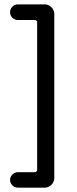

<svg xmlns="http://www.w3.org/2000/svg" viewBox="-20 -736 354 886"><path d="M26.4 93.8Q26.4 80.1 37.1 69.3Q47.9 58.6 62.5 58.6H139.6Q151.4 58.6 151.4 46.9V-631.8Q151.4 -643.6 139.6 -643.6H62.5Q47.9 -643.6 37.1 -654.3Q26.4 -665 26.4 -679.7Q26.4 -694.3 37.1 -705.1Q47.9 -715.8 62.5 -715.8H186.5Q204.1 -715.8 217.3 -702.6Q230.5 -689.5 230.5 -671.9V85.9Q230.5 103.5 217.3 116.7Q204.1 129.9 186.5 129.9H62.5Q47.9 129.9 37.1 119.1Q26.4 108.4 26.4 93.8Z"/></svg>

Font: jf-openhuninn-1.1
Style: Regular
Weight: 400
Designer: [Kosugi Maru]
      Designed by Motoya company      

      [Varela Round]
      Joe Prince(Latin component); Avraham Co
Foundry: justfont CO.,LTD.
Version: 1.1